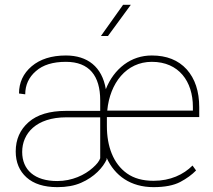

<svg xmlns="http://www.w3.org/2000/svg" viewBox="-20 -769 887 799"><path d="M619.1 9.8C666 9.8 703.1 2.4 730 -11.7C756.8 -25.9 778.8 -42 795.9 -59.6L781.2 -80.1C743.7 -42.5 689 -16.6 619.1 -16.6C573.7 -16.6 537.1 -26.9 508.3 -47.4C451.2 -87.9 424.8 -160.2 424.8 -244.1V-281.7H809.1V-322.3C809.1 -389.2 791.5 -441.9 756.8 -480.5C721.7 -519 673.3 -538.1 611.8 -538.1C568.8 -538.1 530.3 -525.4 496.6 -500.5C462.9 -475.1 437.5 -440.9 420.4 -397.9C404.8 -491.2 343.8 -538.1 254.4 -538.1C194.3 -538.1 147 -522.9 111.8 -493.2C76.7 -463.4 59.1 -425.3 59.1 -379.9L85 -376.5C85 -415 99.6 -447.3 129.4 -473.1C158.7 -499 200.2 -511.7 254.4 -511.7C351.6 -511.7 397 -453.1 397 -351.6V-307.6H255.4C186.5 -307.6 134.8 -292 99.1 -260.7C63.5 -229.5 45.4 -189 45.4 -138.7C45.4 -93.8 60.5 -57.6 90.3 -30.8C120.1 -3.9 163.1 9.8 218.8 9.8C256.8 9.8 289.6 3.9 317.4 -8.3C372.6 -32.2 408.7 -71.8 424.3 -106.4H423.8V-112.3C457.5 -37.6 523.9 9.8 619.1 9.8ZM429.2 -619.1 524.4 -749H492.2L399.9 -619.1ZM218.3 -15.6C124 -15.6 72.3 -62 72.3 -136.7C72.3 -213.4 130.4 -280.8 256.3 -280.8H397V-110.4C393.1 -98.6 382.8 -85.4 366.2 -70.8C333 -41 280.3 -15.6 218.3 -15.6ZM611.8 -511.7C724.6 -511.7 782.7 -429.7 782.7 -324.2V-308.6H426.3C437 -423.3 505.9 -511.7 611.8 -511.7Z"/></svg>

Font: Vazirmatn Thin
Style: Regular
Weight: 100
Designer: Saber Rastikerdar
Foundry: Saber Rastikerdar
Version: Version 33.003